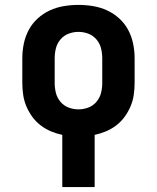

<svg xmlns="http://www.w3.org/2000/svg" viewBox="-20 -548 640 783"><path d="M234 215V2Q210 -3 187.5 -12.5Q165 -22 145.5 -37Q126 -52 111.5 -72Q97 -92 87.5 -114.5Q78 -137 74.5 -161.5Q71 -186 71 -210V-310Q71 -340 77 -369.5Q83 -399 97 -425.5Q111 -452 133.5 -472.5Q156 -493 183 -505.5Q210 -518 240 -523Q270 -528 300 -528Q330 -528 360 -523Q390 -518 417 -505.5Q444 -493 466.5 -472.5Q489 -452 503 -425.5Q517 -399 523 -369.5Q529 -340 529 -310V-210Q529 -186 525.5 -161.5Q522 -137 512.5 -114.5Q503 -92 488.5 -72Q474 -52 454.5 -37Q435 -22 412.5 -12.5Q390 -3 366 2V215ZM300 -102Q321 -102 340.5 -109.5Q360 -117 373.5 -133Q387 -149 392 -169Q397 -189 397 -210V-310Q397 -331 392 -351Q387 -371 373.5 -387Q360 -403 340.5 -410.5Q321 -418 300 -418Q279 -418 259.5 -410.5Q240 -403 226.5 -387Q213 -371 208 -351Q203 -331 203 -310V-210Q203 -189 208 -169Q213 -149 226.5 -133Q240 -117 259.5 -109.5Q279 -102 300 -102Z"/></svg>

Font: Iosevka Aile Extrabold
Style: Regular
Weight: 800
Designer: Belleve Invis
Foundry: Belleve Invis
Version: Version 27.3.5; ttfautohint (v1.8.4)